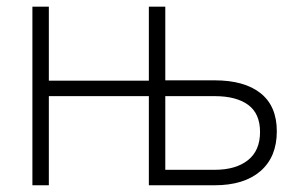

<svg xmlns="http://www.w3.org/2000/svg" viewBox="-20 -550 889 570"><path d="M76.2 -530.3H125V-310.5H421.9V-530.3H470.7V-311.5H617.2Q705.6 -311.5 753.7 -273.2Q801.8 -234.9 801.8 -160.2Q801.8 -84 753.2 -42Q704.6 0 617.2 0H421.9V-264.6H125V0H76.2ZM617.2 -45.9Q680.2 -45.9 716.1 -74.5Q752 -103 752 -158.2Q752 -212.9 716.6 -238.8Q681.2 -264.6 617.2 -264.6H470.7V-45.9Z"/></svg>

Font: Pretendard Std ExtraLight
Style: Regular
Weight: 200
Designer: Base glyphs from Inter by Rasmus Andersson; Hangeul glyphs from Noto Sans CJK(Source Han Sans) by Jang Soo-young and Kan
Foundry: Kil Hyung-jin
Version: Version 1.309